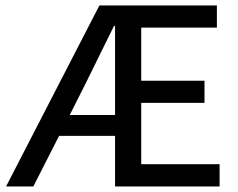

<svg xmlns="http://www.w3.org/2000/svg" viewBox="-20 -675 862 695"><path d="M774.9 0H396.5V-183.1H193.8L100.6 0H2L339.8 -655.3H765.1V-575.2H491.2V-382.8H720.2V-302.7H491.2V-80.6H774.9ZM396.5 -581.1H392.6L337.4 -469.2L289.6 -372.1L232.4 -258.8H396.5Z"/></svg>

Font: Varta SemiBold
Style: Regular
Weight: 600
Designer: Joana Correia, Viktoriya Grabowska, Eben Sorkin
Foundry: Sorkin Type
Version: Version 1.003; ttfautohint (v1.3) -l 8 -r 24 -G 200 -x 12 -H